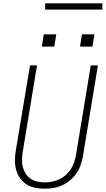

<svg xmlns="http://www.w3.org/2000/svg" viewBox="-20 -1129 640 1157"><path d="M250 8Q220 8 191.5 2.5Q163 -3 140 -18Q117 -33 101 -55.5Q85 -78 77.5 -105Q70 -132 70 -161.5Q70 -191 75 -220L161 -735H203L117 -214Q113 -191 112.5 -167.5Q112 -144 117.5 -122.5Q123 -101 135 -82.5Q147 -64 164.5 -52Q182 -40 204.5 -35Q227 -30 250 -30Q272 -30 294.5 -34.5Q317 -39 338 -49Q359 -59 377 -75Q395 -91 407.5 -110.5Q420 -130 427 -152Q434 -174 438 -195L527 -735H570L480 -189Q475 -163 466.5 -136.5Q458 -110 442 -86.5Q426 -63 404 -44Q382 -25 356 -13Q330 -1 303 3.5Q276 8 250 8ZM462 -848 474 -922H549L537 -848ZM232 -848 244 -922H319L307 -848ZM252 -1071V-1109H597V-1071Z"/></svg>

Font: Iosevka SS04 XLt Ex Obl
Style: Regular
Weight: 200
Width: 7
Italic angle: -9°
Monospace: yes
Designer: Belleve Invis
Foundry: Belleve Invis
Version: Version 19.0.0; ttfautohint (v1.8.4)